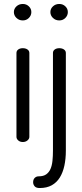

<svg xmlns="http://www.w3.org/2000/svg" viewBox="-20 -716 415 968"><path d="M95 -473Q109 -473 118.5 -466.5Q128 -460 128 -449V-26Q128 -16 118.5 -8Q109 0 95 0Q81 0 72 -8Q63 -16 63 -26V-449Q63 -460 72 -466.5Q81 -473 95 -473ZM95 -696Q113 -696 125.5 -684Q138 -672 138 -655Q138 -638 125.5 -625.5Q113 -613 95 -613Q76 -613 63 -625.5Q50 -638 50 -655Q50 -672 63 -684Q76 -696 95 -696ZM279 -696Q297 -696 309.5 -684Q322 -672 322 -655Q322 -638 309.5 -625.5Q297 -613 279 -613Q260 -613 247 -625.5Q234 -638 234 -655Q234 -672 247 -684Q260 -696 279 -696ZM279 -473Q293 -473 302.5 -466.5Q312 -460 312 -449V43Q312 85 304.5 119.5Q297 154 281.5 179Q266 204 241 218Q216 232 180 232Q162 232 154.5 223Q147 214 147 203Q147 189 155 181Q163 173 175 173Q199 173 213 163Q227 153 234.5 136Q242 119 244.5 95Q247 71 247 43V-449Q247 -460 256 -466.5Q265 -473 279 -473Z"/></svg>

Font: AkaAcidDosis
Style: Regular
Weight: 400
Designer: Edgar Tolentino, Pablo Impallari, Igino Marini, Aka-Acid
Foundry: Edgar Tolentino, Pablo Impallari, Igino Marini, Cyberella
Version: Version 1.007